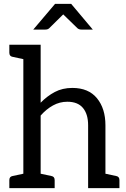

<svg xmlns="http://www.w3.org/2000/svg" viewBox="-20 -967 647 987"><path d="M28 0V-41Q28 -59 44 -62L100 -74V-663L44 -675Q28 -678 28 -696V-737H189V-439Q222 -473 261.5 -494Q301 -515 352 -515Q435 -515 478.5 -462Q522 -409 522 -323V-74L578 -62Q594 -59 594 -41V0H433V-323Q433 -380 406.5 -412Q380 -444 326 -444Q287 -444 252.5 -425Q218 -406 189 -373V-74L245 -62Q261 -59 261 -41V0ZM151 -815 263 -947H346L457 -815H398Q386 -815 378 -822L305 -893L233 -822Q226 -815 213 -815Z"/></svg>

Font: Aleo
Style: Regular
Weight: 400
Designer: Alessio Laiso
Foundry: Alessio Laiso
Version: Version 2.001; ttfautohint (v1.8.4.7-5d5b);gftools[0.9.29]